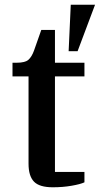

<svg xmlns="http://www.w3.org/2000/svg" viewBox="-20 -786 423 814"><path d="M204 8Q147 8 124 -16Q101 -40 101 -92V-462H33V-520H50Q87 -520 101 -533Q115 -546 124 -571L155 -659H213V-520H338V-462H213V-57H338V-13Q321 -5 283.5 1.5Q246 8 204 8ZM280 -766H383L309 -569H271Z"/></svg>

Font: IBM Plex Serif Medm
Style: Regular
Weight: 500
Designer: Mike Abbink, Paul van der Laan, Pieter van Rosmalen
Foundry: Bold Monday
Version: Version 3.001